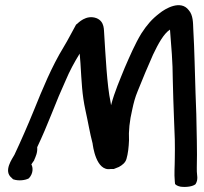

<svg xmlns="http://www.w3.org/2000/svg" viewBox="-20 -703 806 759"><path d="M430 -35 450 -43C463 -50 476 -60 480 -75C486 -95 489 -122 490 -148C488 -184 492 -225 503 -271C508 -295 514 -318 524 -342C543 -390 565 -442 585 -487C605 -529 627 -570 652 -586C657 -522 663 -456 663 -389C664 -336 666 -286 668 -230L671 -152C672 -124 671 -100 671 -78C671 -45 668 -17 671 14L672 24C674 28 683 33 694 35C717 38 743 34 753 25C759 15 760 8 760 -2L759 -14C758 -20 758 -28 758 -40C760 -108 757 -183 756 -252L753 -334C750 -419 749 -504 744 -589C743 -611 744 -643 726 -663C694 -705 633 -669 610 -650C581 -628 561 -605 539 -571C514 -530 493 -481 473 -435C455 -390 433 -341 419 -287L417 -300C403 -364 397 -489 392 -567C390 -583 395 -617 362 -631C320 -647 288 -611 284 -608L283 -606L282 -608C265 -578 250 -547 231 -516C184 -439 148 -351 114 -267C90 -208 62 -144 37 -91C29 -76 -8 -27 26 0L32 6H33C52 13 80 10 94 2C112 -17 111 -41 104 -53C106 -57 111 -63 115 -69V-70C121 -84 129 -100 127 -121C147 -163 166 -208 184 -253L212 -322C221 -344 231 -364 240 -386C255 -422 274 -457 295 -491C296 -482 297 -469 298 -454C303 -375 304 -331 318 -266C328 -222 335 -177 346 -136C347 -129 359 -24 418 -35Z"/></svg>

Font: Stray Cat
Style: BlkObl
Weight: 900
Version: Version 1.0